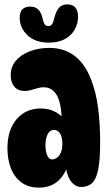

<svg xmlns="http://www.w3.org/2000/svg" viewBox="-20 -845 505 878"><path d="M351 10Q324 10 304 -16.5Q284 -43 278 -101L293 -96Q258 13 158 13Q109 13 76.5 -12Q44 -37 29 -77.5Q14 -118 14 -167Q14 -251 56 -300Q98 -349 167 -349Q208 -349 239 -330Q270 -311 291 -277L263 -279Q262 -369 241 -407.5Q220 -446 179 -446Q165 -446 150.5 -441.5Q136 -437 121.5 -433Q107 -429 93 -429Q62 -429 45.5 -449Q29 -469 29 -501Q29 -540 53 -568Q77 -596 117.5 -611Q158 -626 205 -626Q273 -626 320.5 -590Q368 -554 395 -485Q419 -426 428.5 -352Q438 -278 438 -195Q438 -114 429 -69.5Q420 -25 401 -7.5Q382 10 351 10ZM219 -116Q229 -116 240 -123.5Q251 -131 258 -147Q265 -163 265 -187Q265 -209 260 -223Q255 -237 246 -244Q237 -251 228 -251Q208 -251 198 -231.5Q188 -212 188 -181Q188 -152 196 -134Q204 -116 219 -116ZM204 -650Q141 -650 105.5 -684Q70 -718 70 -764Q70 -815 119 -815Q163 -815 175 -760Q178 -744 183.5 -735Q189 -726 201 -726Q213 -726 218.5 -735Q224 -744 228 -761Q235 -791 248.5 -808Q262 -825 288 -825Q313 -825 325 -810Q337 -795 337 -769Q337 -738 322 -710.5Q307 -683 277 -666.5Q247 -650 204 -650Z"/></svg>

Font: DynaPuff Condensed SemiBold
Style: Regular
Weight: 600
Width: 3
Designer: Toshi Omagari, Jennifer Daniel
Foundry: Google Fonts
Version: Version 2.000